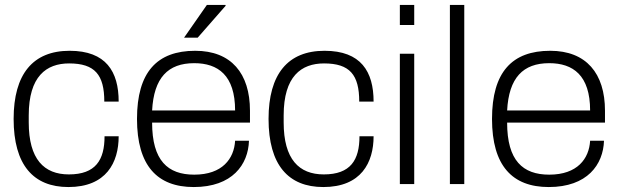

<svg xmlns="http://www.w3.org/2000/svg" viewBox="-20 -743 2502 775"><path d="M256 12C409 12 459 -87 459 -193H402C402 -97 366 -39 258 -39C158 -39 96 -100 96 -249V-277C96 -435 167 -487 259 -487C363 -487 401 -441 401 -333H459C459 -454 408 -538 261 -538C113 -538 35 -444 35 -263C35 -77 115 12 256 12Z M723 -591H778L891 -720L890 -723H815ZM762 12C918 12 982 -79 985 -175H929C925 -103 878 -38 764 -38C657 -38 594 -95 594 -248H989V-296C989 -447 913 -538 768 -538C614 -538 533 -452 533 -263C533 -74 615 12 762 12ZM594 -297C601 -429 658 -488 764 -488C860 -488 929 -439 929 -297Z M1285 12C1438 12 1488 -87 1488 -193H1431C1431 -97 1395 -39 1287 -39C1187 -39 1125 -100 1125 -249V-277C1125 -435 1196 -487 1288 -487C1392 -487 1430 -441 1430 -333H1488C1488 -454 1437 -538 1290 -538C1142 -538 1064 -444 1064 -263C1064 -77 1144 12 1285 12Z M1594 -642H1652V-723H1594ZM1594 0H1652V-526H1594Z M1796 0H1854V-723H1796Z M2195 12C2351 12 2415 -79 2418 -175H2362C2358 -103 2311 -38 2197 -38C2090 -38 2027 -95 2027 -248H2422V-296C2422 -447 2346 -538 2201 -538C2047 -538 1966 -452 1966 -263C1966 -74 2048 12 2195 12ZM2027 -297C2034 -429 2091 -488 2197 -488C2293 -488 2362 -439 2362 -297Z"/></svg>

Font: Archivo ExtraLight
Style: Regular
Weight: 200
Designer: Hector Gatti
Foundry: Omnibus-Type
Version: Version 2.001